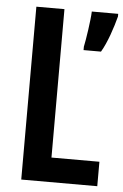

<svg xmlns="http://www.w3.org/2000/svg" viewBox="-52 -752 508 790"><g transform="rotate(5 202.0 -357.0)"><path d="M66 0H380V-101H182V-714H66ZM404 -703V-714H295C294 -679 281 -594 275 -567V-553H347C371 -593 392 -657 404 -703Z"/></g></svg>

Font: Noto Sans Hebrew ExtraCondensed SemiBold
Style: Regular
Weight: 600
Width: 2
Designer: Ben Nathan
Foundry: Google LLC
Version: Version 3.001